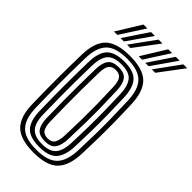

<svg xmlns="http://www.w3.org/2000/svg" viewBox="-306 -1071 1152 1152"><g transform="rotate(45 269.5 -495.0)"><path d="M245 10Q132.8 10 84.5 -37.4Q36.2 -84.8 34 -191Q32.5 -254.8 31.9 -307Q31.2 -359.2 31.4 -406.9Q31.5 -454.5 32.1 -503.6Q32.8 -552.8 34 -610Q36.2 -716 84.6 -763Q133 -810 245 -810Q355.2 -810 403.2 -762.9Q451.2 -715.8 455 -610Q458.2 -524.2 459 -457.2Q459.8 -390.2 458.8 -327.4Q457.8 -264.5 455 -191Q451 -85.8 403.8 -37.9Q356.5 10 245 10ZM245 -14Q340.8 -14 381.2 -56.5Q421.8 -99 425 -192Q427.8 -267.2 428.8 -330.8Q429.8 -394.2 428.9 -460.2Q428 -526.2 425 -609Q421.8 -701.8 381.1 -743.9Q340.5 -786 245 -786Q147.5 -786 106.8 -743.9Q66 -701.8 64 -609.2Q62.5 -545.8 61.9 -493.6Q61.2 -441.5 61.4 -394Q61.5 -346.5 62.1 -297.6Q62.8 -248.8 64 -191.8Q66 -98.8 106.8 -56.4Q147.5 -14 245 -14ZM245 -38Q164 -38 130 -74.6Q96 -111.2 94 -192.2Q92.5 -255.8 91.9 -307.9Q91.2 -360 91.4 -407.2Q91.5 -454.5 92.1 -503.2Q92.8 -552 94 -608.8Q95.8 -689.5 130.1 -725.8Q164.5 -762 245 -762Q325.5 -762 358.8 -724.9Q392 -687.8 395 -608Q398 -525.8 398.9 -459.9Q399.8 -394 398.8 -330.9Q397.8 -267.8 395 -193Q392 -113.8 359.1 -75.9Q326.2 -38 245 -38ZM245 -62Q308.8 -62 335.6 -93.8Q362.5 -125.5 365 -194Q367.8 -269.2 368.8 -332.4Q369.8 -395.5 368.9 -460.8Q368 -526 365 -606.8Q362.5 -672.5 336.9 -705.2Q311.2 -738 245 -738Q179 -738 152.2 -706.5Q125.5 -675 124 -608Q122.2 -523.8 121.6 -458.2Q121 -392.8 121.8 -330.5Q122.5 -268.2 124 -193Q125.5 -123 153.5 -92.5Q181.5 -62 245 -62ZM245 -86Q195.2 -86 175.2 -112.1Q155.2 -138.2 154 -193.5Q152.2 -277.8 151.6 -343.1Q151 -408.5 151.8 -470.6Q152.5 -532.8 154 -607.5Q155.2 -662.5 175.4 -688.2Q195.5 -714 245 -714Q295 -714 314.1 -686.6Q333.2 -659.2 335 -605.8Q337.8 -530.2 338.8 -467Q339.8 -403.8 338.9 -339.1Q338 -274.5 335 -194.8Q333 -139.8 313.4 -112.9Q293.8 -86 245 -86ZM245 -110Q277.5 -110 290.4 -131.2Q303.2 -152.5 305 -195.5Q308 -273.8 308.9 -337.6Q309.8 -401.5 308.9 -464.9Q308 -528.2 305 -605Q303.2 -651.2 289.4 -670.6Q275.5 -690 245 -690Q213.2 -690 199.1 -670.8Q185 -651.5 184 -606.8Q182.2 -523 181.6 -457.8Q181 -392.5 181.8 -330.6Q182.5 -268.8 184 -194.2Q185 -152 198 -131Q211 -110 245 -110ZM72.5 -845 168 -1000H201L101.2 -845ZM128.2 -845 232 -1000H265L156.8 -845ZM183.8 -845 296 -1000H329L212.5 -845ZM282.5 -845 378 -1000H411L311.2 -845ZM338.2 -845 442 -1000H475L366.8 -845ZM393.8 -845 506 -1000H539L422.5 -845Z"/></g></svg>

Font: Big Shoulders Inline Display Black
Style: Regular
Weight: 900
Designer: Patric King
Foundry: XO Type Co
Version: Version 1.000